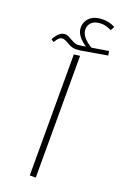

<svg xmlns="http://www.w3.org/2000/svg" viewBox="-197 -882 605 932"><g transform="rotate(20 105.0 -416.5)"><path d="M89 0V-625L120 -629V0ZM248 -677 114 -654Q98 -652 86 -652Q66 -652 42 -668Q22 -679 13 -679Q3 -679 -5 -672.5Q-13 -666 -24 -648L-38 -657Q-25 -681 -11.5 -692Q2 -703 17 -703Q26 -703 35 -698.5Q44 -694 52 -689Q61 -684 71 -679.5Q81 -675 90 -675L109 -677L131 -681Q105 -698 90.5 -718Q76 -738 76 -759Q76 -791 99 -812Q122 -833 166 -833Q199 -833 228 -817L217 -797Q187 -811 166 -811Q132 -811 116 -796Q100 -781 100 -759Q100 -720 158 -685L244 -699Z"/></g></svg>

Font: FiraGO UltraLight
Style: Regular
Weight: 200
Designer: bBox Type
Foundry: bBox Type GmbH
Version: Version 1.001